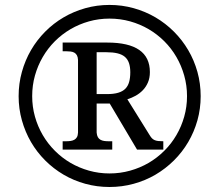

<svg xmlns="http://www.w3.org/2000/svg" viewBox="-20 -745 885 775"><path d="M232.9 -174.8H246.1Q255.9 -174.8 264.6 -176Q273.4 -177.2 280 -180.9Q286.6 -184.6 290.5 -191.4Q294.4 -198.2 294.9 -210V-502.9Q294.4 -514.6 290.5 -521.7Q286.6 -528.8 280 -532.5Q273.4 -536.1 264.6 -537.1Q255.9 -538.1 246.1 -538.1H232.9V-573.2H413.1Q585 -573.2 585 -454.1Q585 -430.2 577.1 -412.1Q569.3 -394 556.6 -380.9Q543.9 -367.7 527.6 -358.6Q511.2 -349.6 494.1 -344.2L583 -201.2Q587.9 -192.9 592.5 -187.7Q597.2 -182.6 603.5 -179.7Q609.9 -176.8 618.4 -175.8Q627 -174.8 639.2 -174.8V-141.1H533.2L422.9 -327.1H370.1V-210Q371.1 -198.2 375 -191.4Q378.9 -184.6 385.5 -180.9Q392.1 -177.2 400.6 -176Q409.2 -174.8 418.9 -174.8H433.1V-141.1H232.9ZM370.1 -365.2H412.1Q439 -365.2 457 -370.6Q475.1 -376 485.8 -386.7Q496.6 -397.5 501.2 -414.1Q505.9 -430.7 505.9 -453.1Q505.9 -475.1 500.5 -490.7Q495.1 -506.3 483.6 -515.9Q472.2 -525.4 453.9 -529.8Q435.5 -534.2 409.2 -534.2H370.1ZM55.2 -356.9Q55.2 -407.7 68.4 -454.8Q81.5 -502 105.2 -542.7Q128.9 -583.5 162.4 -617.2Q195.8 -650.9 236.6 -674.8Q277.3 -698.7 324.2 -711.9Q371.1 -725.1 421.9 -725.1Q472.7 -725.1 519.8 -711.9Q566.9 -698.7 607.7 -674.8Q648.4 -650.9 682.1 -617.2Q715.8 -583.5 739.7 -542.7Q763.7 -502 776.9 -454.8Q790 -407.7 790 -356.9Q790 -306.2 776.9 -259.3Q763.7 -212.4 739.7 -171.6Q715.8 -130.9 682.1 -97.4Q648.4 -64 607.7 -40Q566.9 -16.1 519.8 -3.2Q472.7 9.8 421.9 9.8Q371.1 9.8 324.2 -3.2Q277.3 -16.1 236.6 -40Q195.8 -64 162.4 -97.4Q128.9 -130.9 105.2 -171.6Q81.5 -212.4 68.4 -259.3Q55.2 -306.2 55.2 -356.9ZM109.9 -356.9Q109.9 -314 121.1 -274.2Q132.3 -234.4 152.6 -199.7Q172.9 -165 201.4 -136.5Q230 -107.9 264.6 -87.6Q299.3 -67.4 339.1 -56.2Q378.9 -44.9 421.9 -44.9Q465.3 -44.9 505.4 -56.2Q545.4 -67.4 580.1 -87.6Q614.7 -107.9 643.3 -136.5Q671.9 -165 692.1 -199.7Q712.4 -234.4 723.6 -274.2Q734.9 -314 734.9 -356.9Q734.9 -399.9 723.6 -439.9Q712.4 -480 692.1 -514.9Q671.9 -549.8 643.3 -578.4Q614.7 -606.9 580.1 -627.2Q545.4 -647.5 505.4 -658.7Q465.3 -669.9 421.9 -669.9Q378.9 -669.9 339.1 -658.7Q299.3 -647.5 264.6 -627.2Q230 -606.9 201.4 -578.4Q172.9 -549.8 152.6 -514.9Q132.3 -480 121.1 -440.2Q109.9 -400.4 109.9 -356.9Z"/></svg>

Font: Gandom FD
Style: FD
Weight: 400
Foundry: DejaVu fonts team - Redesigned by Saber Rastikerdar - Based on Samim Font
Version: Version 0.6